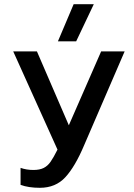

<svg xmlns="http://www.w3.org/2000/svg" viewBox="-20 -719 638 915"><path d="M331 -699H427L343 -522H256ZM78 162V81Q106 91 139 91Q169 91 188 81.5Q207 72 221 52Q235 32 254 -6L43 -474H156L308 -122L462 -474H574L381 -27Q338 75 291.5 125.5Q245 176 170 176Q116 176 78 162Z"/></svg>

Font: Kanit
Style: Regular
Weight: 400
Designer: Katatrad Team
Foundry: Cadson Demak
Version: Version 1.001